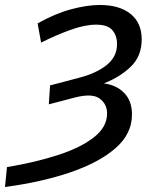

<svg xmlns="http://www.w3.org/2000/svg" viewBox="-97 -557 633 771"><path d="M-77 194 -69 114Q45 95 136 65.5Q227 36 280 -5.5Q333 -47 333 -101Q333 -139 303.5 -161Q274 -183 206 -166L99 -138L104 -214L218 -244Q289 -262 331 -295.5Q373 -329 373 -380Q373 -414 354 -436Q335 -458 289 -458Q245 -458 187.5 -437.5Q130 -417 68 -386L54 -463Q123 -502 187.5 -519.5Q252 -537 304 -537Q383 -537 427.5 -501Q472 -465 472 -399Q472 -332 429 -290Q386 -248 320 -222Q370 -216 401.5 -184Q433 -152 433 -97Q433 -20 367.5 37.5Q302 95 187 134.5Q72 174 -77 194Z"/></svg>

Font: Montserrat Medium
Style: Italic
Weight: 500
Italic angle: -11.3°
Designer: Julieta Ulanovsky
Foundry: Julieta Ulanovsky
Version: Version 9.000; ttfautohint (v1.8.4.7-5d5b)